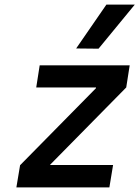

<svg xmlns="http://www.w3.org/2000/svg" viewBox="-20 -812 604 832"><path d="M67 -96 396 -430V-433H137L152 -529H542L527 -433L198 -99L197 -97H470L454 0H51ZM310 -602 441 -792H564L407 -601Z"/></svg>

Font: Be Vietnam SemiBold
Style: Italic
Weight: 600
Italic angle: -9.556°
Designer: Gabriel Lam
Foundry: TypeRant
Version: Version 3.000